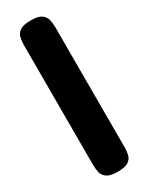

<svg xmlns="http://www.w3.org/2000/svg" viewBox="-195 -622 624 807"><g transform="rotate(-30 117.0 -218.0)"><path d="M117 149Q81 149 65 137.5Q49 126 45 109Q41 92 41 73V-509Q41 -528 45 -545.5Q49 -563 65 -574Q81 -585 118 -585Q154 -585 169.5 -573.5Q185 -562 189 -544.5Q193 -527 193 -508V74Q193 93 189 110Q185 127 169.5 138Q154 149 117 149Z"/></g></svg>

Font: Fredoka Condensed SemiBold
Style: Regular
Weight: 600
Width: 3
Designer: Ben Nathan
Foundry: Milena B. Brandão, Ben Nathan
Version: Version 2.001